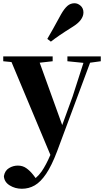

<svg xmlns="http://www.w3.org/2000/svg" viewBox="-27 -894 645 1185"><path d="M108 271Q66 271 32.5 250Q-1 229 -3 193Q3 159 28.5 143.5Q54 128 83 128Q113 128 135.5 144Q158 160 177 184L193 205Q214 187 230 164Q257 125 284 62L44 -511L-7 -516V-546H298V-516L218 -507L357 -122L421 -298L488 -506L389 -516V-546H595V-516L529 -507L325 41Q292 128 258 178.5Q224 229 187.5 250Q151 271 108 271ZM265 -654Q282 -683 300.5 -716Q319 -749 350 -806Q370 -841 389 -857.5Q408 -874 433 -874Q453 -874 470.5 -858.5Q488 -843 488 -817Q488 -794 471.5 -771.5Q455 -749 419 -727Q368 -695 339 -675Q310 -655 287 -637Z"/></svg>

Font: Early Summer Mincho Heavy
Style: Regular
Weight: 900
Designer: GuiWonder
Version: Version 1.002